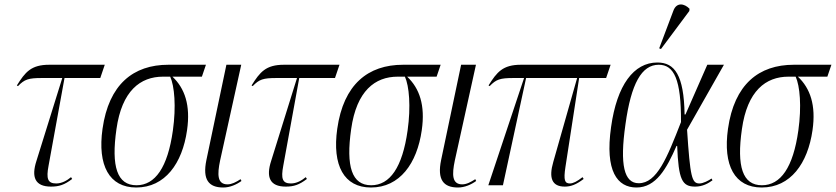

<svg xmlns="http://www.w3.org/2000/svg" viewBox="-20 -824 3718 854"><path d="M207 6C243 6 267 -2 301 -28L296 -36C278 -21 255 -8 230 -8C192 -8 185 -29 196 -87L267 -477H426L446 -536H199C118 -536 92 -503 55 -444L60 -441C89 -471 106 -477 166 -477H257L142 -108C119 -37 135 6 207 6Z M586 10C714 10 791 -97 812 -245C828 -356 802 -431 747 -483H878L896 -536H729C573 -536 464 -449 436 -251C413 -88 466 10 586 10ZM587 0C501 0 474 -83 498 -250C522 -420 604 -483 705 -483H737C756 -442 764 -350 749 -244C726 -79 670 0 587 0Z M973 10C1003 10 1032 -3 1054 -19L1050 -27C1030 -14 1011 -4 992 -4C946 -4 946 -48 959 -110L1053 -536H987L898 -112C880 -25 908 10 973 10Z M1251 6C1287 6 1311 -2 1345 -28L1340 -36C1322 -21 1299 -8 1274 -8C1236 -8 1229 -29 1240 -87L1311 -477H1470L1490 -536H1243C1162 -536 1136 -503 1099 -444L1104 -441C1133 -471 1150 -477 1210 -477H1301L1186 -108C1163 -37 1179 6 1251 6Z M1630 10C1758 10 1835 -97 1856 -245C1872 -356 1846 -431 1791 -483H1922L1940 -536H1773C1617 -536 1508 -449 1480 -251C1457 -88 1510 10 1630 10ZM1631 0C1545 0 1518 -83 1542 -250C1566 -420 1648 -483 1749 -483H1781C1800 -442 1808 -350 1793 -244C1770 -79 1714 0 1631 0Z M2017 10C2047 10 2076 -3 2098 -19L2094 -27C2074 -14 2055 -4 2036 -4C1990 -4 1990 -48 2003 -110L2097 -536H2031L1942 -112C1924 -25 1952 10 2017 10Z M2152 0H2217L2320 -477H2547L2441 -104C2420 -32 2435 6 2492 6C2518 6 2542 -2 2576 -28L2571 -36C2547 -17 2529 -8 2515 -8C2492 -8 2486 -22 2495 -81L2556 -477H2676L2696 -536H2297C2216 -536 2190 -503 2153 -444L2158 -441C2187 -471 2204 -477 2264 -477H2311Z M2920 -606 3046 -775 3047 -785C3024 -809 2989 -815 2975 -776L2912 -609ZM2811 10C2898 10 2945 -74 2989 -175H2992C2998 -24 3014 6 3072 6C3105 6 3130 -8 3149 -22L3145 -30C3132 -21 3108 -8 3091 -8C3057 -8 3050 -36 3036 -247L3200 -536H3126L3029 -315H3025C3022 -490 2981 -546 2904 -546C2799 -546 2724 -446 2698 -259C2670 -62 2726 10 2811 10ZM2821 -9C2756 -9 2736 -90 2762 -271C2787 -452 2834 -536 2910 -536C2978 -536 3010 -471 3009 -281C2947 -122 2902 -9 2821 -9Z M3368 10C3496 10 3573 -97 3594 -245C3610 -356 3584 -431 3529 -483H3660L3678 -536H3511C3355 -536 3246 -449 3218 -251C3195 -88 3248 10 3368 10ZM3369 0C3283 0 3256 -83 3280 -250C3304 -420 3386 -483 3487 -483H3519C3538 -442 3546 -350 3531 -244C3508 -79 3452 0 3369 0Z"/></svg>

Font: Noto Serif Display Condensed Light
Style: Italic
Weight: 300
Width: 3
Italic angle: -12°
Designer: Monotype Design Team
Foundry: Monotype Imaging Inc.
Version: Version 2.009